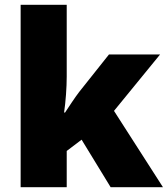

<svg xmlns="http://www.w3.org/2000/svg" viewBox="-20 -780 699 800"><path d="M258 -461Q258 -427 255 -386Q252 -345 247 -311H251Q262 -328 279.5 -354Q297 -380 310 -397L434 -553H647L455 -318L659 0H441L320 -198L258 -151V0H66V-760H258Z"/></svg>

Font: Noto Sans Thaana Black
Style: Regular
Weight: 900
Designer: David Williams
Foundry: Google Inc.
Version: Version 3.001; ttfautohint (v1.8.4.7-5d5b)